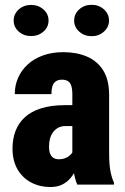

<svg xmlns="http://www.w3.org/2000/svg" viewBox="-20 -750 509 780"><path d="M273.9 -127.4V-365.2Q273.9 -388.7 269.5 -401.6Q265.1 -414.6 255.9 -420.4Q246.6 -426.3 231.4 -426.3Q216.8 -426.3 207 -419.7Q197.3 -413.1 193.1 -400.1Q189 -387.2 189 -367.7H40Q40 -403.3 53.7 -434.3Q67.4 -465.3 93.3 -488.8Q119.1 -512.2 155.5 -525.1Q191.9 -538.1 237.3 -538.1Q290.5 -538.1 332.5 -520.5Q374.5 -502.9 398.9 -464.6Q423.3 -426.3 423.3 -363.8V-130.9Q423.3 -82.5 428.5 -55.4Q433.6 -28.3 442.9 -8.3V0H293.9Q283.7 -23.4 278.8 -57.6Q273.9 -91.8 273.9 -127.4ZM291.5 -322.8 292 -237.8H246.1Q228.5 -237.8 216.1 -231Q203.6 -224.1 195.3 -212.6Q187 -201.2 183.1 -186.5Q179.2 -171.9 179.2 -155.8Q179.2 -135.7 184.3 -124.3Q189.5 -112.8 198.2 -107.9Q207 -103 218.8 -103Q239.3 -103 253.7 -111.6Q268.1 -120.1 274.9 -132.3Q281.7 -144.5 278.8 -153.8L303.7 -95.2Q296.4 -77.1 287.4 -58.8Q278.3 -40.5 264.9 -24.9Q251.5 -9.3 231.9 0.2Q212.4 9.8 184.1 9.8Q142.1 9.8 107.2 -8.3Q72.3 -26.4 51.5 -61.5Q30.8 -96.7 30.8 -147Q30.8 -185.5 43 -217.8Q55.2 -250 80.6 -273.4Q106 -296.9 146.7 -309.8Q187.5 -322.8 244.6 -322.8ZM35.6 -666.5Q35.6 -693.4 56.2 -711.7Q76.7 -730 106.4 -730Q135.7 -730 156.5 -711.7Q177.2 -693.4 177.2 -666.5Q177.2 -639.6 156.5 -621.6Q135.7 -603.5 106.4 -603.5Q76.7 -603.5 56.2 -621.6Q35.6 -639.6 35.6 -666.5ZM281.2 -666.5Q281.2 -693.4 301.8 -711.9Q322.3 -730.5 352.1 -730.5Q381.8 -730.5 402.3 -711.9Q422.9 -693.4 422.9 -666.5Q422.9 -640.1 402.3 -621.6Q381.8 -603 352.1 -603Q322.3 -603 301.8 -621.6Q281.2 -640.1 281.2 -666.5Z"/></svg>

Font: Roboto Condensed ExtraBold
Style: Regular
Weight: 800
Designer: Christian Robertson
Foundry: Google
Version: Version 3.008; 2023